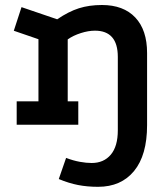

<svg xmlns="http://www.w3.org/2000/svg" viewBox="-20 -486 643 748"><path d="M377.2 -466.5Q461 -466.5 507 -417.9Q553 -369.2 553 -279.5V1.5Q553 118.5 502.4 180.1Q451.8 241.8 362 241.8Q320.2 241.8 284.2 234.8Q248.2 227.8 209 211.5L237.5 129.2Q265.5 139.8 290.8 144.4Q316 149 337.2 149Q384.2 149 411.6 116.6Q439 84.2 439 21.5V-264.2Q439 -315.5 416.6 -341Q394.2 -366.5 350 -366.5Q324.2 -366.5 294.9 -357.1Q265.5 -347.8 243.8 -332.5V-91.2H285V0H45V-91.2H129.8V-333.2L33.8 -366.2L63.8 -458.2L202.8 -410.8Q247.2 -441 287.4 -453.8Q327.5 -466.5 377.2 -466.5Z"/></svg>

Font: Podkova VF Beta
Style: Regular
Weight: 400
Designer: Ilya Yudin
Foundry: Cyreal (www.cyreal.org)
Version: Version 2.100